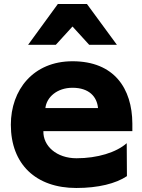

<svg xmlns="http://www.w3.org/2000/svg" viewBox="-20 -853 707 956"><path d="M341 -721 424 -630H562L413 -833H268L120 -630H258ZM196 -200H639C639 -200 639 -227 639 -238C638 -412 549 -548 341 -548C145 -548 34 -405 34 -232C34 -35 159 83 360 83C469 83 557 61 612 24L611 -140C559 -94 465 -65 361 -65C262 -65 194 -126 196 -200ZM468 -315H206C212 -369 264 -416 341 -416C424 -416 463 -371 468 -315Z"/></svg>

Font: LINE Seed JP App_OTF ExtraBold
Style: Regular
Weight: 800
Designer: LINE & Fontrix & Fontworks
Version: Version 1.013